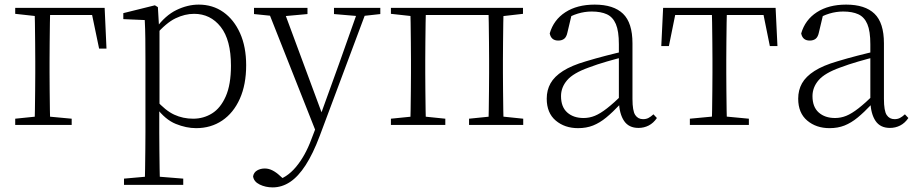

<svg xmlns="http://www.w3.org/2000/svg" viewBox="-20 -542 3974 833"><path d="M130 0Q131 -24 131.5 -64.5Q132 -105 132.5 -148.5Q133 -192 133 -226V-275Q133 -312 132.5 -357Q132 -402 131.5 -443Q131 -484 130 -508H198Q197 -484 196.5 -443Q196 -402 195.5 -357Q195 -312 195 -275V-226Q195 -192 195.5 -148.5Q196 -105 196.5 -64.5Q197 -24 198 0ZM163 -477V-508H434L442 -331H410L374 -504L405 -477ZM46 0V-27L153 -38H173L291 -27V0ZM46 -482V-508H163V-470H155Z M518 260V233L630 223H651L775 233V260ZM608 260Q609 229 609.5 189.5Q610 150 610.5 108.5Q611 67 611 32V-278Q611 -330 610.5 -374Q610 -418 608 -455L515 -459V-485L652 -519L665 -511L670 -425L672 -420V-80L671 -71V32Q671 66 671.5 107.5Q672 149 672.5 189Q673 229 674 260ZM831 14Q788 14 742.5 -4.5Q697 -23 658 -75H645L657 -108Q698 -62 736 -44.5Q774 -27 818 -27Q863 -27 900 -50Q937 -73 959.5 -124Q982 -175 982 -257Q982 -369 937.5 -425.5Q893 -482 822 -482Q782 -482 741.5 -462.5Q701 -443 654 -389L645 -420H657Q697 -475 745.5 -498.5Q794 -522 842 -522Q903 -522 949 -489.5Q995 -457 1021.5 -398Q1048 -339 1048 -259Q1048 -175 1020.5 -113.5Q993 -52 944 -19Q895 14 831 14Z M1163 271Q1132 271 1106.5 258.5Q1081 246 1078 223Q1081 206 1095.5 197.5Q1110 189 1129 189Q1146 189 1162.5 197.5Q1179 206 1195 221L1223 246L1193 259L1173 242Q1223 231 1263.5 183Q1304 135 1331 62L1359 -11L1362 -19L1452 -268L1537 -508H1575L1367 48Q1338 125 1306 174.5Q1274 224 1238.5 247.5Q1203 271 1163 271ZM1356 43 1138 -508H1207L1379 -44L1385 -30ZM1082 -481V-508H1314V-481L1204 -471H1180ZM1429 -481V-508H1630V-481L1549 -472H1535Z M1760 0Q1761 -24 1761.5 -64.5Q1762 -105 1762.5 -148.5Q1763 -192 1763 -226V-283Q1763 -316 1762.5 -359.5Q1762 -403 1761.5 -443.5Q1761 -484 1760 -508H1828Q1827 -484 1826.5 -443.5Q1826 -403 1825.5 -359.5Q1825 -316 1825 -283V-226Q1825 -192 1825.5 -148.5Q1826 -105 1826.5 -64.5Q1827 -24 1828 0ZM2099 0Q2100 -24 2100.5 -64.5Q2101 -105 2101.5 -148.5Q2102 -192 2102 -226V-283Q2102 -316 2101.5 -359.5Q2101 -403 2100.5 -443.5Q2100 -484 2099 -508H2165Q2164 -484 2163.5 -443.5Q2163 -403 2162.5 -359.5Q2162 -316 2162 -283V-226Q2162 -192 2162.5 -148.5Q2163 -105 2163.5 -64.5Q2164 -24 2165 0ZM1676 0V-27L1785 -38H1805L1912 -27V0ZM2015 0V-27L2123 -38H2144L2250 -27V0ZM1676 -482V-508H1793V-470H1785ZM2132 -470V-508H2249V-482L2144 -470ZM1793 -477V-508H2132V-477Z M2488 14Q2430 14 2391 -19Q2352 -52 2352 -114Q2352 -151 2368.5 -180.5Q2385 -210 2422.5 -234Q2460 -258 2522 -276Q2565 -289 2609.5 -300.5Q2654 -312 2694 -321V-297Q2654 -287 2612.5 -275Q2571 -263 2534 -249Q2467 -225 2440.5 -194Q2414 -163 2414 -125Q2414 -78 2441 -54Q2468 -30 2512 -30Q2537 -30 2560.5 -39.5Q2584 -49 2613.5 -72Q2643 -95 2683 -134L2689 -89H2670Q2638 -55 2610 -32Q2582 -9 2553 2.5Q2524 14 2488 14ZM2750 13Q2708 13 2687.5 -17.5Q2667 -48 2665 -102V-106V-350Q2665 -407 2652 -437.5Q2639 -468 2613 -480Q2587 -492 2547 -492Q2517 -492 2487 -483Q2457 -474 2425 -454L2461 -482L2442 -402Q2438 -382 2428 -374Q2418 -366 2402 -366Q2371 -366 2365 -397Q2382 -456 2433 -489Q2484 -522 2560 -522Q2642 -522 2683 -482.5Q2724 -443 2724 -354V-113Q2724 -61 2736 -43Q2748 -25 2770 -25Q2783 -25 2793 -30Q2803 -35 2815 -46L2830 -30Q2815 -8 2794.5 2.5Q2774 13 2750 13Z M2849 -342 2857 -508H3345L3353 -342H3320L3287 -505L3320 -477H2882L2915 -505L2882 -342ZM2973 0V-27L3089 -38H3113L3229 -27V0ZM3068 0Q3069 -24 3069.5 -64.5Q3070 -105 3070.5 -148.5Q3071 -192 3071 -226V-283Q3071 -316 3070.5 -359.5Q3070 -403 3069.5 -443.5Q3069 -484 3068 -508H3134Q3133 -484 3132.5 -443.5Q3132 -403 3131.5 -359.5Q3131 -316 3131 -283V-226Q3131 -192 3131.5 -148.5Q3132 -105 3132.5 -64.5Q3133 -24 3134 0Z M3579 14Q3521 14 3482 -19Q3443 -52 3443 -114Q3443 -151 3459.5 -180.5Q3476 -210 3513.5 -234Q3551 -258 3613 -276Q3656 -289 3700.5 -300.5Q3745 -312 3785 -321V-297Q3745 -287 3703.5 -275Q3662 -263 3625 -249Q3558 -225 3531.5 -194Q3505 -163 3505 -125Q3505 -78 3532 -54Q3559 -30 3603 -30Q3628 -30 3651.5 -39.5Q3675 -49 3704.5 -72Q3734 -95 3774 -134L3780 -89H3761Q3729 -55 3701 -32Q3673 -9 3644 2.5Q3615 14 3579 14ZM3841 13Q3799 13 3778.5 -17.5Q3758 -48 3756 -102V-106V-350Q3756 -407 3743 -437.5Q3730 -468 3704 -480Q3678 -492 3638 -492Q3608 -492 3578 -483Q3548 -474 3516 -454L3552 -482L3533 -402Q3529 -382 3519 -374Q3509 -366 3493 -366Q3462 -366 3456 -397Q3473 -456 3524 -489Q3575 -522 3651 -522Q3733 -522 3774 -482.5Q3815 -443 3815 -354V-113Q3815 -61 3827 -43Q3839 -25 3861 -25Q3874 -25 3884 -30Q3894 -35 3906 -46L3921 -30Q3906 -8 3885.5 2.5Q3865 13 3841 13Z"/></svg>

Font: Noto Serif HK ExtraLight
Style: Regular
Weight: 200
Designer: Ryoko NISHIZUKA 西塚涼子 (kana & ideographs); Frank Grießhammer (Latin, Greek & Cyrillic); Wenlong ZHANG 张文龙 (bopomofo); San
Foundry: Adobe
Version: Version 2.002-H1;hotconv 1.1.0;makeotfexe 2.6.0